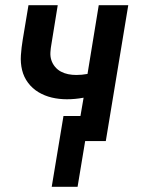

<svg xmlns="http://www.w3.org/2000/svg" viewBox="-20 -540 540 735"><path d="M178 175 223 -96H288L300 -166Q284 -163 268 -161.5Q252 -160 236 -160Q206 -160 178.5 -166.5Q151 -173 127.5 -187Q104 -201 87.5 -223Q71 -245 64.5 -272Q58 -299 60 -328.5Q62 -358 67 -388L89 -520H201L177 -372Q174 -356 173 -340Q172 -324 176.5 -310Q181 -296 190.5 -284.5Q200 -273 213 -266Q226 -259 241 -256Q256 -253 272 -253Q283 -253 293.5 -254Q304 -255 315 -257L358 -520H471L385 0H306L277 175Z"/></svg>

Font: Iosevka SS04 Oblique
Style: Bold
Weight: 700
Italic angle: -9°
Monospace: yes
Designer: Belleve Invis
Foundry: Belleve Invis
Version: Version 19.0.0; ttfautohint (v1.8.4)